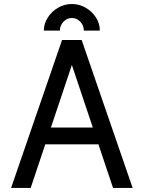

<svg xmlns="http://www.w3.org/2000/svg" viewBox="-20 -918 702 938"><path d="M148.4 -294.9V-212.9H502.9V-294.9ZM331.1 -600.6 532.2 0H627.9L378.9 -722.7H283.2L34.2 0H129.9ZM331.1 -898.4Q367.7 -898.4 398.9 -880.1Q430.2 -861.8 449 -832.3Q467.8 -802.7 467.8 -768.6H389.6Q389.6 -793 372.6 -811.5Q355.5 -830.1 331.1 -830.1Q307.1 -830.1 289.8 -811.5Q272.5 -793 272.5 -768.6H194.3Q194.3 -802.7 213.4 -832.3Q232.4 -861.8 263.4 -880.1Q294.4 -898.4 331.1 -898.4Z"/></svg>

Font: Giphurs
Style: Regular
Weight: 400
Version: Version 2.010